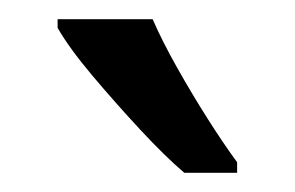

<svg xmlns="http://www.w3.org/2000/svg" viewBox="-20 -786 307 200"><path d="M139 -766Q149 -743 164.5 -715.5Q180 -688 196.5 -662Q213 -636 227 -617V-606H172Q152 -623 126 -651Q100 -679 76 -707.5Q52 -736 40 -757V-766Z"/></svg>

Font: Avrile Sans Condensed
Style: Regular
Weight: 400
Width: 3
Designer: Monotype Design Team
Foundry: Monotype Imaging Inc.
Version: Version 2.001;September 10, 2019;FontCreator 11.5.0.2425 64-